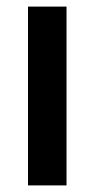

<svg xmlns="http://www.w3.org/2000/svg" viewBox="-20 -563 287 583"><path d="M182 0V-543H65V0Z"/></svg>

Font: Noto Sans Khmer Condensed SemiBold
Style: Regular
Weight: 600
Width: 3
Designer: Danh Hong and the Monotype Design Team
Foundry: Monotype Imaging Inc.
Version: Version 2.004